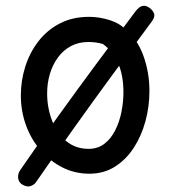

<svg xmlns="http://www.w3.org/2000/svg" viewBox="-20 -605 595 672"><path d="M291 -546Q314 -546 337 -541.5Q360 -537 380 -528.5Q400 -520 414 -507Q460 -470 481.5 -411Q503 -352 503 -287Q503 -232 489 -180.5Q475 -129 448 -87.5Q421 -46 382 -21.5Q343 3 293 3Q242 3 198.5 -19Q155 -41 122 -79Q89 -117 71 -166.5Q53 -216 53 -271Q53 -323 68.5 -372Q84 -421 114.5 -460.5Q145 -500 189.5 -523Q234 -546 291 -546ZM145 -278Q145 -228 162 -183.5Q179 -139 211.5 -111.5Q244 -84 290 -84Q322 -84 345 -101.5Q368 -119 383 -148.5Q398 -178 405 -213Q412 -248 412 -282Q412 -343 392.5 -385.5Q373 -428 340 -451Q327 -455 314.5 -456.5Q302 -458 289 -458Q255 -458 228 -443.5Q201 -429 182.5 -403.5Q164 -378 154.5 -346Q145 -314 145 -278ZM105 34Q100 41 88 46Q76 51 58 41Q45 33 43.5 18Q42 3 51 -10Q115 -103 181.5 -195.5Q248 -288 316.5 -380.5Q385 -473 454 -565Q468 -583 480 -584.5Q492 -586 504 -577Q516 -568 519.5 -556.5Q523 -545 510 -528Q441 -435 372 -341Q303 -247 236.5 -153.5Q170 -60 105 34Z"/></svg>

Font: Playpen Sans Thai
Style: Regular
Weight: 400
Designer: Sirin Gunkloy, Laura Meseguer, Veronika Burian, José Scaglione
Foundry: TypeTogether
Version: Version 2.000